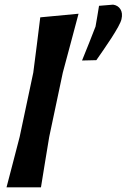

<svg xmlns="http://www.w3.org/2000/svg" viewBox="-20 -805 544 825"><path d="M8 0Q22 -54 35.2 -104.2Q48.5 -154.5 64.5 -217L123 -493Q131 -555 138.5 -613.8Q146 -672.5 153 -730.5L317.5 -746Q301.5 -686.5 285 -624Q268.5 -561.5 250 -493.5L191.5 -217Q181.5 -155.5 173 -105Q164.5 -54.5 156 0ZM332.5 -545Q347.5 -581.5 363.2 -621.2Q379 -661 390.5 -691Q394.5 -713.5 398.2 -735.5Q402 -757.5 405.5 -780L466 -785Q487 -782 497.5 -765.2Q508 -748.5 502 -722.5Q499.5 -711 487.5 -689.2Q475.5 -667.5 458.5 -641.2Q441.5 -615 424.2 -590Q407 -565 394 -546.5Z"/></svg>

Font: Commissioner Loud SemiBold
Style: Italic
Weight: 600
Italic angle: -12°
Designer: Kostas Bartsokas
Foundry: Kostas Bartsokas
Version: Version 1.000; ttfautohint (v1.8.3)